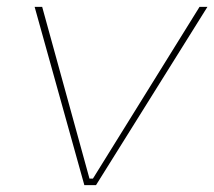

<svg xmlns="http://www.w3.org/2000/svg" viewBox="-20 -540 625 560"><path d="M226 0H260L585 -520H562L251 -19H241L103 -520H81Z"/></svg>

Font: Fixel Display 20240404 Thin
Style: Italic
Weight: 100
Italic angle: -10°
Designer: AlfaBravo + MacPaw
Foundry: Kyrylo Tkachov, Marchela Mozhyna, Serhii Makarenko, Maria Weinstein, Zakhar Kryvoshyya
Version: Version 1.211;Glyphs 3.2 (3225)